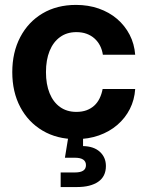

<svg xmlns="http://www.w3.org/2000/svg" viewBox="-20 -547 590 771"><path d="M285.2 11.7Q208.5 11.7 150.9 -22.5Q93.3 -56.6 61.3 -117.2Q29.3 -177.7 29.3 -257.3Q29.3 -336.9 61.3 -397.9Q93.3 -459 150.9 -493.2Q208.5 -527.3 285.2 -527.3Q334.5 -527.3 376.5 -512.7Q418.5 -498 450 -471.2Q481.4 -444.3 500.5 -407.7Q519.5 -371.1 522.9 -327.1H393.1Q390.1 -347.2 381.6 -363.8Q373 -380.4 359.4 -392.6Q345.7 -404.8 327.6 -411.4Q309.6 -418 286.6 -418Q248.5 -418 221.2 -398.2Q193.8 -378.4 179.2 -342.5Q164.6 -306.6 164.6 -257.3Q164.6 -208.5 179.2 -172.6Q193.8 -136.7 221.2 -117.2Q248.5 -97.7 286.6 -97.7Q309.6 -97.7 327.4 -104.2Q345.2 -110.8 358.4 -122.8Q371.6 -134.8 379.9 -151.9Q388.2 -168.9 392.1 -189.5H522.9Q520 -146 501.5 -109.4Q482.9 -72.8 451.2 -45.4Q419.4 -18.1 377.2 -3.2Q335 11.7 285.2 11.7ZM223.6 204.1V145.5H281.2Q303.2 145.5 314.2 138.2Q325.2 130.9 325.2 116.2Q325.2 101.6 314.2 94Q303.2 86.4 281.2 86.4H240.7L258.3 -21.5H313.5V0V39.6Q356.9 40.5 381.1 62.7Q405.3 85 405.3 119.6Q405.3 161.6 374.3 182.9Q343.3 204.1 289.6 204.1Z"/></svg>

Font: Inter Cardless Display
Style: Bold
Weight: 700
Designer: Rasmus Andersson
Foundry: rsms
Version: Version 4.001;git-9221beed3